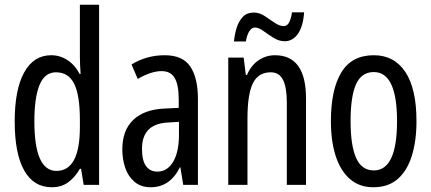

<svg xmlns="http://www.w3.org/2000/svg" viewBox="-20 -780 1819 810"><path d="M199 10Q122 10 82 -61Q42 -132 42 -268Q42 -402 82 -474.5Q122 -547 196 -547Q233 -547 264.5 -526.5Q296 -506 316 -468H320Q317 -513 317 -542V-760H398V0H333L322 -68H317Q295 -30 266.5 -10Q238 10 199 10ZM218 -59Q317 -59 317 -244V-274Q317 -378 293 -426.5Q269 -475 216 -475Q169 -475 147 -422Q125 -369 125 -268Q125 -59 218 -59Z M675 -547Q751 -547 783 -499Q815 -451 815 -362V0H753L741 -74H739Q697 10 616 10Q575 10 548 -12.5Q521 -35 508.5 -71.5Q496 -108 496 -150Q496 -230 542 -274Q588 -318 673 -322L734 -325V-360Q734 -422 717 -451Q700 -480 662 -480Q618 -480 561 -447L535 -508Q598 -547 675 -547ZM687 -263Q579 -257 579 -152Q579 -103 596 -79.5Q613 -56 644 -56Q686 -56 710.5 -97.5Q735 -139 735 -212V-266Z M1140 -547Q1271 -547 1271 -364V0H1190V-348Q1190 -411 1174 -443Q1158 -475 1122 -475Q1070 -475 1047 -429Q1024 -383 1024 -279V0H943V-537H1008L1017 -464H1022Q1039 -504 1070.5 -525.5Q1102 -547 1140 -547ZM967 -605Q970 -637 979 -664.5Q988 -692 1005 -709.5Q1022 -727 1050 -727Q1075 -727 1096.5 -712.5Q1118 -698 1138.5 -684Q1159 -670 1177 -670Q1192 -670 1200 -686Q1208 -702 1212 -728H1263Q1259 -669 1237 -637.5Q1215 -606 1181 -606Q1157 -606 1134 -620.5Q1111 -635 1091 -649.5Q1071 -664 1055 -664Q1042 -664 1032 -648.5Q1022 -633 1017 -605Z M1737 -269Q1737 -186 1717.5 -123Q1698 -60 1658 -25Q1618 10 1555 10Q1496 10 1456 -25Q1416 -60 1396 -122.5Q1376 -185 1376 -269Q1376 -402 1420 -474.5Q1464 -547 1557 -547Q1643 -547 1690 -476.5Q1737 -406 1737 -269ZM1459 -269Q1459 -166 1482.5 -113.5Q1506 -61 1557 -61Q1655 -61 1655 -269Q1655 -476 1557 -476Q1505 -476 1482 -424.5Q1459 -373 1459 -269Z"/></svg>

Font: Noto Sans Tamil ExtraCondensed
Style: Regular
Weight: 400
Width: 2
Designer: Jelle Bosma - Monotype Design Team
Foundry: Monotype Imaging Inc.
Version: Version 2.004; ttfautohint (v1.8.4.7-5d5b)